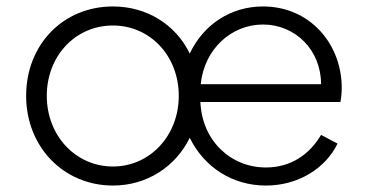

<svg xmlns="http://www.w3.org/2000/svg" viewBox="-20 -563 1139 595"><path d="M330 12C435 12 524 -46 568 -136C612 -46 699 12 804 12C906 12 990 -43 1026 -118L975 -145C939 -84 881 -44 804 -44C695 -44 606 -127 601 -247H1035C1038 -263 1039 -278 1039 -291C1039 -426 941 -543 795 -543C694 -543 610 -486 568 -397C525 -486 436 -543 330 -543C176 -543 61 -425 61 -266C61 -107 178 12 330 12ZM125 -266C125 -390 214 -484 330 -484C445 -484 534 -390 534 -266C534 -142 444 -47 330 -47C215 -47 125 -142 125 -266ZM602 -302C613 -411 697 -487 795 -487C895 -487 975 -408 975 -302Z"/></svg>

Font: Mluvka Light
Style: Regular
Weight: 300
Designer: Modified by Jiří Krblich, Original typeface by Gumpita Rahayu
Foundry: Gumpita Rahayu & Jiří Krblich
Version: Version 2.000;Glyphs 3.1.1 (3134)